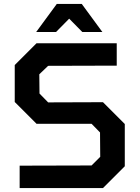

<svg xmlns="http://www.w3.org/2000/svg" viewBox="-20 -957 710 977"><path d="M164 -794 269 -937H396L501 -794H399L332 -862L265 -794ZM80 0V-114L446 -115L490 -159L489 -283L446 -327H166L55 -438V-626L166 -737H574V-623L225 -622L180 -579L181 -481L225 -436L504 -437L615 -326V-111L504 0Z"/></svg>

Font: Tomorrow Medium
Style: Regular
Weight: 500
Designer: Tony de Marco, Monica Rizzolli
Foundry: Just in Type
Version: Version 2.002